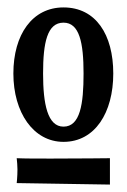

<svg xmlns="http://www.w3.org/2000/svg" viewBox="-20 -744 342 517"><path d="M285 -546C285 -651 238 -724 151 -724C67 -724 16 -651 16 -546C16 -441 70 -362 151 -362C236 -362 285 -441 285 -546ZM205 -546C205 -464 196 -403 151 -403C108 -403 96 -464 96 -546C96 -629 107 -683 151 -683C194 -683 205 -629 205 -546ZM276 -318C276 -318 192 -317 118 -317C81 -317 46 -317 25 -318C26 -308 27 -298 27 -288C27 -268 25 -251 25 -251L276 -247Z"/></svg>

Font: Rum Raisin
Style: Regular
Weight: 400
Designer: Astigmatic (AOETI)
Foundry: Astigmatic (AOETI)
Version: Version 1.000